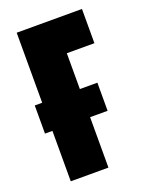

<svg xmlns="http://www.w3.org/2000/svg" viewBox="-112 -620 525 680"><g transform="rotate(-20 150.0 -280.0)"><path d="M8 -190V-296H244V-190ZM36 0V-560H282V-431H178V0Z"/></g></svg>

Font: Tektur Condensed SemiBold
Style: Regular
Weight: 600
Width: 3
Designer: Adam Jagosz
Foundry: Adam Jagosz
Version: Version 1.005;gftools[0.9.30]